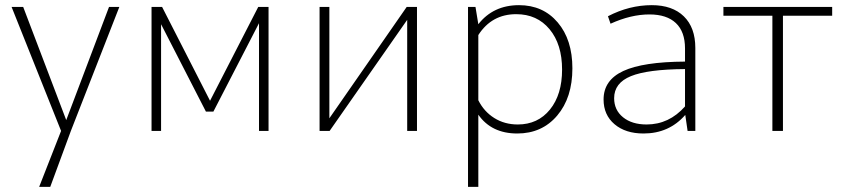

<svg xmlns="http://www.w3.org/2000/svg" viewBox="-20 -508 3267 745"><path d="M132 217 217 0 25 -481H70L237 -42L403 -481H443L255 0L175 217Z M568 0V-481H609L795 -117L982 -481H1022V0H985V-418L808 -75H779L605 -414V0Z M1220 0V-481H1258V-49L1558 -481H1598V0H1560V-431L1259 0Z M1796 217V-481H1825L1836 -414Q1894 -488 1994 -488Q2087 -488 2144 -421Q2201 -354 2201 -243Q2201 -129 2142 -59.5Q2083 10 1987 10Q1887 10 1836 -63V217ZM1983 -453Q1888 -453 1836 -372V-119Q1858 -75 1898 -50Q1938 -25 1989 -25Q2067 -25 2114 -83Q2161 -141 2161 -238Q2161 -336 2112.5 -394.5Q2064 -453 1983 -453Z M2477 10Q2407 10 2364.5 -26Q2322 -62 2322 -122Q2322 -197 2398.5 -232.5Q2475 -268 2638 -269V-320Q2638 -385 2602.5 -418.5Q2567 -452 2500 -452Q2428 -452 2349 -416L2339 -445Q2422 -488 2509 -488Q2589 -488 2633.5 -444.5Q2678 -401 2678 -322V0H2648L2639 -62Q2576 10 2477 10ZM2363 -127Q2363 -81 2397.5 -53Q2432 -25 2489 -25Q2576 -25 2638 -95V-240Q2493 -239 2428 -212.5Q2363 -186 2363 -127Z M2977 0V-447H2787V-481H3209V-447H3018V0Z"/></svg>

Font: Cantarell Light
Style: Regular
Weight: 300
Designer: Dave Crossland, Nikolaus Waxweiler, Florian Fecher, Jacques Le Bailly, Eben Sorkin, Alexei Vanyashin, Alexios Zavras, Em
Version: Version 0.303